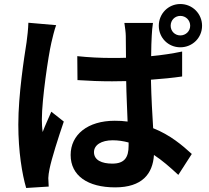

<svg xmlns="http://www.w3.org/2000/svg" viewBox="-20 -879 1040 954"><path d="M121 -766C120 -735 116 -697 112 -669C100 -593 71 -409 71 -260C71 -126 90 -13 110 55L222 48C221 34 221 17 220 6C220 -4 223 -25 226 -39C237 -93 269 -193 297 -275L235 -324C221 -291 205 -258 192 -223C189 -243 188 -267 188 -286C188 -385 220 -601 235 -666C239 -684 251 -734 259 -754ZM619 -155C619 -97 599 -66 538 -66C486 -66 447 -83 447 -123C447 -159 484 -182 540 -182C567 -182 593 -178 619 -171ZM885 -623C837 -613 785 -605 731 -600C731 -643 733 -680 734 -702C735 -723 737 -746 740 -765H598C601 -745 605 -716 605 -700C605 -678 606 -640 606 -592C583 -591 560 -591 537 -591C478 -591 421 -594 364 -600L365 -481C423 -477 480 -475 537 -475C560 -475 583 -476 607 -476C608 -407 612 -335 614 -275C594 -278 572 -279 550 -279C416 -279 331 -210 331 -109C331 -6 416 52 552 52C686 52 739 -15 745 -109C785 -83 824 -49 866 -10L933 -114C886 -157 825 -209 741 -242C737 -309 732 -388 730 -483C785 -487 837 -492 885 -499ZM876 -703C849 -703 828 -724 828 -751C828 -779 849 -800 876 -800C903 -800 925 -779 925 -751C925 -724 903 -703 876 -703ZM876 -859C816 -859 769 -811 769 -751C769 -691 816 -644 876 -644C936 -644 984 -691 984 -751C984 -811 936 -859 876 -859Z"/></svg>

Font: Noto Sans T Chinese Bold
Style: Bold
Weight: 700
Designer: Ryoko NISHIZUKA (kana & ideographs); Paul D. Hunt (Latin, Greek & Cyrillic); Wenlong ZHANG (bopomofo); Sandoll Communica
Foundry: Adobe Systems Incorporated
Version: Version 1.000;PS 1;hotconv 1.0.78;makeotf.lib2.5.61930